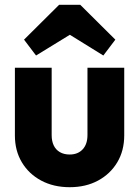

<svg xmlns="http://www.w3.org/2000/svg" viewBox="-20 -768 579 799"><path d="M270 11Q203 11 151.5 -16.5Q100 -44 71 -92.5Q42 -141 42 -204V-486H195V-206Q195 -181 203.5 -163Q212 -145 229 -135Q246 -125 270 -125Q304 -125 324 -146.5Q344 -168 344 -206V-486H497V-205Q497 -141 468 -92.5Q439 -44 388 -16.5Q337 11 270 11ZM130 -537 80 -603 226 -748H314L460 -603L410 -537L213 -659H329Z"/></svg>

Font: Outfit Thin
Style: Bold
Weight: 700
Version: Version 1.100;gftools[0.9.27]